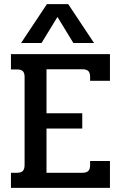

<svg xmlns="http://www.w3.org/2000/svg" viewBox="-20 -909 585 929"><path d="M207 -889H310L435 -701H335L258 -827L181 -701H82ZM33 -73H62Q82 -73 90.5 -82Q99 -91 99 -111V-537Q99 -556 90.5 -564.5Q82 -573 62 -573H33V-647H512V-518H416V-538Q416 -557 407 -565.5Q398 -574 378 -574H205V-361H378V-287H205V-73H378Q398 -73 407 -81.5Q416 -90 416 -110V-130H512V0H33Z"/></svg>

Font: Pridi
Style: Regular
Weight: 400
Designer: Katatrad Team
Foundry: CadsonDemak
Version: Version 1.001